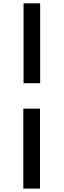

<svg xmlns="http://www.w3.org/2000/svg" viewBox="-20 -844 378 1142"><path d="M120.1 -349.1V-824.2H218.8V-349.1ZM118.7 277.8V-197.8H217.8V277.8Z"/></svg>

Font: Acari Sans Neue Black
Style: Regular
Weight: 900
Designer: Alfredo Marco Pradil
Foundry: Alfredo Marco Pradil
Version: Version 1.045;June 16, 2019;FontCreator 11.5.0.2425 64-bit; 